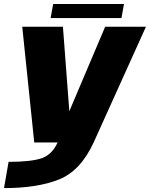

<svg xmlns="http://www.w3.org/2000/svg" viewBox="-50 -730 768 984"><path d="M125.5 0H430L698 -593H489L270.5 -78H311.5L272.5 -593H64ZM-29.5 234Q141.5 234 252.2 189.8Q363 145.5 430 0L245.5 -0.5Q216.5 64 161.2 81.8Q106 99.5 -6 99.5ZM209.5 -637.5H572.5L585.5 -709.5H222.5Z"/></svg>

Font: Anybody UltraCondensed Thin ExtraBold
Style: Italic
Weight: 800
Italic angle: -10°
Version: Version 1.111